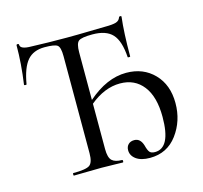

<svg xmlns="http://www.w3.org/2000/svg" viewBox="-98 -763 936 884"><g transform="rotate(-15 370.0 -321.0)"><path d="M506 -395Q587 -395 638.5 -342Q690 -289 690 -202Q690 -117 642 -52.5Q594 12 512 12Q470 12 446.5 -5Q423 -22 423 -48Q423 -65 433.5 -75.5Q444 -86 462 -86Q491 -86 502 -50Q508 -26 515.5 -17Q523 -8 541 -8Q616 -8 616 -156Q616 -252 576 -303.5Q536 -355 466 -355Q392 -355 322 -297V-81Q322 -40 337 -26Q352 -12 385 -12Q388 -12 388 -6Q388 0 385 0Q375 0 338.5 -1Q302 -2 284 -2Q257 -2 213 -1Q169 0 152 0Q150 0 150 -6Q150 -12 152 -12Q213 -12 230.5 -24.5Q248 -37 248 -81V-544Q248 -586 235 -596Q222 -606 174 -606Q120 -606 91.5 -572.5Q63 -539 50 -463Q50 -460 44 -460.5Q38 -461 38 -463Q52 -561 52 -647Q52 -652 58 -652Q64 -652 64 -647Q64 -625 118 -625Q197 -622 284 -622Q334 -622 392.5 -623.5Q451 -625 469 -625Q504 -625 520 -630Q536 -635 541 -650Q542 -654 547.5 -654Q553 -654 553 -650Q544 -576 544 -463Q544 -461 538 -461Q532 -461 532 -463Q527 -541 497 -573.5Q467 -606 402 -606Q350 -606 336 -595Q322 -584 322 -542V-315Q413 -395 506 -395Z"/></g></svg>

Font: Cormorant Garamond Book
Style: Regular
Weight: 500
Designer: Christian Thalmann (Catharsis Fonts)
Version: Version 1.000;PS 002.000;hotconv 1.0.88;makeotf.lib2.5.64775